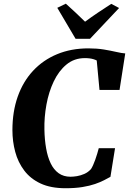

<svg xmlns="http://www.w3.org/2000/svg" viewBox="-20 -1015 701 1044"><path d="M336.5 8.5Q256 8.5 200.8 -17.2Q145.5 -43 111.8 -87.8Q78 -132.5 62.8 -189.2Q47.5 -246 47.5 -307.5Q47.5 -407.5 76.2 -489.2Q105 -571 159.5 -629.8Q214 -688.5 290.2 -720.2Q366.5 -752 461 -752Q507 -752 544.8 -745.8Q582.5 -739.5 611.5 -732.8Q640.5 -726 661 -724.5L630 -526H521L506 -686Q498.5 -690 488.8 -693Q479 -696 467.2 -697.5Q455.5 -699 441.5 -699Q383.5 -699 341.5 -664.2Q299.5 -629.5 272.2 -572.2Q245 -515 232.5 -446.2Q220 -377.5 221.5 -310.5Q222.5 -255.5 230.8 -208.5Q239 -161.5 255.5 -127Q272 -92.5 298.8 -73.2Q325.5 -54 363.5 -54Q378.5 -54 398.5 -57.2Q418.5 -60.5 439 -69.5Q459.5 -78.5 475 -96Q480.5 -104.5 486.5 -117.8Q492.5 -131 498 -146.8Q503.5 -162.5 508.5 -178.8Q513.5 -195 517 -209H605.5L580.5 -53.5Q566 -45.5 545.8 -35Q525.5 -24.5 496.8 -14.5Q468 -4.5 428.5 2Q389 8.5 336.5 8.5ZM391 -804 291.5 -972.5 338 -995Q365 -970.5 391.5 -946Q418 -921.5 442.5 -897Q477 -922.5 513.2 -946.8Q549.5 -971 585 -994L627.5 -971.5L469.5 -804Z"/></svg>

Font: Merriweather 48pt ExtraBold
Style: Italic
Weight: 800
Italic angle: -7.8°
Version: Version 2.101